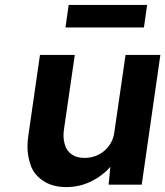

<svg xmlns="http://www.w3.org/2000/svg" viewBox="-20 -753 674 783"><path d="M252 10Q194 10 156 -15.5Q118 -41 105 -79.5Q92 -118 92 -154Q92 -177 96 -203L143 -529H285L241 -226Q239 -213 239 -201Q239 -180 246 -158.5Q253 -137 273 -123Q293 -109 325 -109Q348 -109 368.5 -116.5Q389 -124 405.5 -138Q422 -152 432.5 -171Q443 -190 446 -212L492 -529H634L558 0H423L430 -73Q422 -63 412 -54Q379 -24 338 -7Q297 10 252 10ZM247 -641 260 -733H580L567 -641Z"/></svg>

Font: Lexend SemBd
Style: Italic
Weight: 600
Italic angle: -8.13011°
Designer: Bonnie Shaver-Troup, Thomas Jockin
Foundry: Lexend
Version: Version 1.007